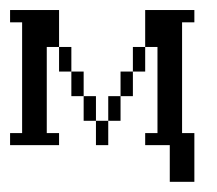

<svg xmlns="http://www.w3.org/2000/svg" viewBox="-20 -288 430 381"><path d="M170.4 0V-48.3H194.8V0ZM146 -48.3V-97.2H170.4V-48.3ZM194.8 -48.3V-97.2H219.2V-48.3ZM121.6 -97.2V-146H146V-97.2ZM219.2 -97.2V-146H243.7V-97.2ZM97.2 -146V-194.8H121.6V-146ZM243.7 -146V-194.8H268.1V-146ZM0 0V-23.9H23.9V-243.7H0V-268.1H97.2V-194.8H72.8V-23.9H97.2V0ZM316.9 72.8V0H268.1V-23.9H292.5V-194.8H268.1V-268.1H365.7V-243.7H341.3V-23.9H365.7V72.8Z"/></svg>

Font: FS Mondwest Regular
Style: Regular
Weight: 400
Designer: NZWStudios2024
Foundry: https://fontstruct.com
Version: Version 1.0